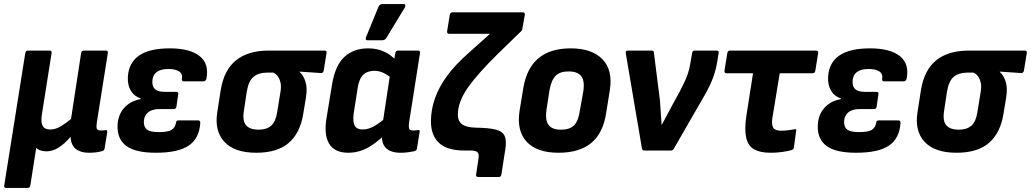

<svg xmlns="http://www.w3.org/2000/svg" viewBox="-25 -744 5095 949"><path d="M6 185Q-7 185 -4 172L100 -482Q102 -494 114 -494H220Q232 -494 230 -482L182 -178Q176 -139 186 -121.5Q196 -104 223 -104Q250 -104 276 -120Q302 -136 326 -156L376 -482Q378 -494 391 -494H498Q510 -494 508 -482L454 -141Q450 -115 454 -107Q458 -99 473 -99Q480 -99 486 -99.5Q492 -100 497 -101Q506 -102 505 -91L492 -10Q491 -5 488 -1.5Q485 2 476 4Q461 8 446 9.5Q431 11 414 11Q374 11 350 -7.5Q326 -26 324 -67H323Q296 -35 266 -15.5Q236 4 204 4Q188 4 175 -0.5Q162 -5 154 -13L125 172Q123 185 111 185Z M745 11Q645 11 599.5 -22.5Q554 -56 556 -124Q558 -176 588.5 -210.5Q619 -245 670 -254L671 -257Q638 -268 621.5 -296Q605 -324 607 -364Q611 -434 662.5 -469.5Q714 -505 814 -505Q914 -505 962 -466.5Q1010 -428 995 -354Q991 -342 981 -342H884Q873 -342 874 -353Q879 -378 861 -390.5Q843 -403 807 -403Q769 -403 749 -387.5Q729 -372 728 -342Q727 -316 741.5 -303Q756 -290 789 -290H846Q858 -290 856 -279L847 -217Q846 -205 833 -205H764Q728 -205 708 -189.5Q688 -174 686 -145Q685 -116 701.5 -103.5Q718 -91 759 -91Q804 -91 822 -101.5Q840 -112 845 -137Q845 -149 857 -149H954Q965 -149 965 -136Q960 -60 908 -24.5Q856 11 745 11Z M1242 11Q1134 11 1084 -43Q1034 -97 1049 -190L1066 -299Q1082 -398 1141.5 -446Q1201 -494 1304 -494H1579Q1591 -494 1589 -482L1575 -395Q1572 -382 1561 -383L1456 -390V-388Q1474 -373 1484.5 -341.5Q1495 -310 1487 -260L1474 -182Q1459 -87 1402.5 -38Q1346 11 1242 11ZM1253 -103Q1293 -103 1315.5 -123Q1338 -143 1345 -190L1360 -282Q1366 -313 1362 -333Q1358 -353 1349 -365.5Q1340 -378 1326 -385H1294Q1254 -385 1229 -365Q1204 -345 1195 -293L1180 -193Q1173 -145 1192 -124Q1211 -103 1253 -103Z M1696 11Q1629 11 1602 -33.5Q1575 -78 1589 -161L1616 -325Q1631 -419 1676.5 -462Q1722 -505 1795 -505Q1839 -505 1874.5 -488.5Q1910 -472 1935 -442L1920 -348Q1898 -370 1874 -382Q1850 -394 1826 -394Q1791 -394 1770.5 -374.5Q1750 -355 1743 -310L1723 -182Q1718 -143 1728 -123.5Q1738 -104 1768 -104Q1795 -104 1824.5 -120.5Q1854 -137 1892 -171L1889 -88Q1859 -60 1829.5 -37.5Q1800 -15 1767 -2Q1734 11 1696 11ZM1955 11Q1904 11 1880.5 -14.5Q1857 -40 1865 -93L1869 -115L1867 -138L1907 -403L1921 -438L1929 -482Q1931 -494 1943 -494H2041Q2053 -494 2051 -482L1997 -139Q1994 -113 1998.5 -106Q2003 -99 2016 -99Q2023 -99 2029 -99.5Q2035 -100 2041 -101Q2051 -104 2049 -91L2036 -11Q2035 1 2020 4Q2005 7 1989 9Q1973 11 1955 11ZM1790 -545Q1784 -545 1783 -549.5Q1782 -554 1784 -560L1846 -711Q1849 -718 1854 -721Q1859 -724 1866 -724H1969Q1977 -724 1978.5 -719Q1980 -714 1976 -707L1885 -557Q1878 -545 1864 -545Z M2339 131Q2327 131 2328 120L2340 40Q2344 17 2335 8.5Q2326 0 2302 0H2271Q2185 0 2145 -37.5Q2105 -75 2105 -144Q2105 -202 2125 -258.5Q2145 -315 2186 -370.5Q2227 -426 2290 -481L2397 -577H2195Q2183 -577 2185 -590L2198 -670Q2200 -683 2212 -683H2558Q2571 -683 2569 -670L2557 -603Q2557 -598 2555 -594.5Q2553 -591 2549 -588L2439 -481Q2388 -431 2350 -388.5Q2312 -346 2287 -310Q2262 -274 2250 -241Q2238 -208 2238 -177Q2238 -146 2258.5 -130Q2279 -114 2327 -113Q2392 -112 2425.5 -103.5Q2459 -95 2469.5 -71.5Q2480 -48 2472 -2L2453 120Q2451 131 2439 131Z M2736 11Q2629 11 2578.5 -43Q2528 -97 2543 -196L2562 -311Q2595 -505 2796 -505Q2901 -505 2953 -451Q3005 -397 2989 -297L2971 -185Q2956 -86 2897.5 -37.5Q2839 11 2736 11ZM2747 -103Q2791 -103 2812.5 -124.5Q2834 -146 2841 -197L2858 -292Q2866 -344 2848 -367.5Q2830 -391 2785 -391Q2743 -391 2721.5 -369.5Q2700 -348 2691 -298L2676 -201Q2669 -151 2686 -127Q2703 -103 2747 -103Z M3160 0Q3150 0 3148 -10L3068 -481Q3066 -494 3079 -494H3195Q3207 -494 3207 -484L3237 -247Q3239 -217 3241 -187.5Q3243 -158 3245 -127H3246Q3258 -150 3270.5 -173Q3283 -196 3295 -219L3336 -294Q3348 -318 3358.5 -339.5Q3369 -361 3376 -383.5Q3383 -406 3387 -430L3396 -482Q3398 -494 3408 -494H3517Q3530 -494 3527 -481L3520 -438Q3515 -407 3505.5 -377.5Q3496 -348 3482 -319Q3468 -290 3449 -258L3306 -10Q3301 0 3292 0Z M3784 11Q3733 11 3703 -5.5Q3673 -22 3663.5 -62.5Q3654 -103 3664 -171L3697 -382H3566Q3554 -382 3556 -395L3570 -482Q3572 -494 3583 -494H4008Q4021 -494 4019 -482L4005 -395Q4003 -382 3991 -382H3829L3792 -157Q3788 -126 3797.5 -112Q3807 -98 3836 -98Q3855 -98 3872.5 -100.5Q3890 -103 3903 -105Q3913 -108 3910 -96L3899 -15Q3898 -10 3895.5 -7Q3893 -4 3887 -2Q3869 3 3842 7Q3815 11 3784 11Z M4206 11Q4106 11 4060.5 -22.5Q4015 -56 4017 -124Q4019 -176 4049.5 -210.5Q4080 -245 4131 -254L4132 -257Q4099 -268 4082.5 -296Q4066 -324 4068 -364Q4072 -434 4123.5 -469.5Q4175 -505 4275 -505Q4375 -505 4423 -466.5Q4471 -428 4456 -354Q4452 -342 4442 -342H4345Q4334 -342 4335 -353Q4340 -378 4322 -390.5Q4304 -403 4268 -403Q4230 -403 4210 -387.5Q4190 -372 4189 -342Q4188 -316 4202.5 -303Q4217 -290 4250 -290H4307Q4319 -290 4317 -279L4308 -217Q4307 -205 4294 -205H4225Q4189 -205 4169 -189.5Q4149 -174 4147 -145Q4146 -116 4162.5 -103.5Q4179 -91 4220 -91Q4265 -91 4283 -101.5Q4301 -112 4306 -137Q4306 -149 4318 -149H4415Q4426 -149 4426 -136Q4421 -60 4369 -24.5Q4317 11 4206 11Z M4703 11Q4595 11 4545 -43Q4495 -97 4510 -190L4527 -299Q4543 -398 4602.5 -446Q4662 -494 4765 -494H5040Q5052 -494 5050 -482L5036 -395Q5033 -382 5022 -383L4917 -390V-388Q4935 -373 4945.5 -341.5Q4956 -310 4948 -260L4935 -182Q4920 -87 4863.5 -38Q4807 11 4703 11ZM4714 -103Q4754 -103 4776.5 -123Q4799 -143 4806 -190L4821 -282Q4827 -313 4823 -333Q4819 -353 4810 -365.5Q4801 -378 4787 -385H4755Q4715 -385 4690 -365Q4665 -345 4656 -293L4641 -193Q4634 -145 4653 -124Q4672 -103 4714 -103Z"/></svg>

Font: Sofia Sans Semi Condensed ExtraBold
Style: Italic
Weight: 800
Italic angle: -9°
Version: Version 4.100